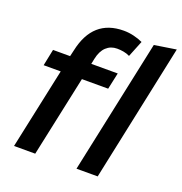

<svg xmlns="http://www.w3.org/2000/svg" viewBox="-131 -848 912 962"><g transform="rotate(20 324.5 -366.5)"><path d="M48 0 140 -431H49L67 -519H158L166 -553Q204 -731 368 -731Q395 -731 422 -724.5Q449 -718 470 -708L435 -621Q419 -629 401.5 -632Q384 -635 367 -635Q333 -635 309.5 -613Q286 -591 277 -548L271 -519H412L393 -431H253L161 0ZM381 0 533 -715 649 -733 494 0Z"/></g></svg>

Font: Radio Canada Medium
Style: Italic
Weight: 500
Italic angle: -12°
Designer: Charles Daoud, Etienne Aubert Bonn, Alexandre Saumier Demers, Jacques Le Bailly
Foundry: Radio-Canada
Version: Version 2.104; ttfautohint (v1.8.4.7-5d5b);gftools[0.9.28.de